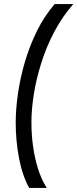

<svg xmlns="http://www.w3.org/2000/svg" viewBox="-20 -717 379 941"><path d="M123 204Q89 142 73 57Q57 -28 57 -116Q57 -181 68 -258Q79 -335 102 -413.5Q125 -492 161 -565Q197 -638 248 -697H339Q285 -635 246 -561Q207 -487 182.5 -409Q158 -331 146 -256.5Q134 -182 134 -117Q134 -58 142 0Q150 58 166.5 110.5Q183 163 209 204Z"/></svg>

Font: Hanken Grotesk Medium
Style: Italic
Weight: 500
Italic angle: -8°
Designer: Alfredo Marco Pradil
Foundry: Hanken Design Co.
Version: Version 3.013